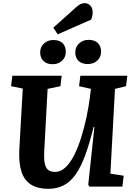

<svg xmlns="http://www.w3.org/2000/svg" viewBox="-20 -1180 840 1214"><path d="M678 -82 762 -69 754 0H545L538 -12L577 -378H572Q546 -272 518.5 -197.5Q491 -123 457.5 -76Q424 -29 381.5 -7.5Q339 14 285 14Q219 14 176.5 -12.5Q134 -39 116 -94Q98 -149 102 -233L124 -620L50 -635L58 -701H370L362 -635L281 -618L260 -230Q257 -180 262.5 -149.5Q268 -119 284 -106Q300 -93 329 -93Q364 -93 394.5 -122Q425 -151 449.5 -200Q474 -249 493.5 -311Q513 -373 527 -439.5Q541 -506 549 -569L555 -618L480 -635L488 -701H785L777 -635L707 -618ZM234 -848Q234 -883 258 -905Q282 -927 317 -927Q355 -927 375.5 -907.5Q396 -888 396 -853Q396 -818 372.5 -796Q349 -774 312 -774Q276 -774 255 -794Q234 -814 234 -848ZM456 -849Q456 -884 480.5 -906Q505 -928 540 -928Q578 -928 598.5 -908Q619 -888 619 -854Q619 -818 595 -796.5Q571 -775 535 -775Q498 -775 477 -794.5Q456 -814 456 -849ZM461 -1134Q477 -1148 489 -1154Q501 -1160 516 -1160Q536 -1160 551 -1144.5Q566 -1129 566 -1101Q566 -1092 563.5 -1079.5Q561 -1067 556 -1056L345 -963L317 -1005Z"/></svg>

Font: Literata
Style: Bold Italic
Weight: 700
Italic angle: -2°
Designer: Latin by Veronika Burian and Jose Scaglione. Greek by Irene Vlachou. Cyrillic by Vera Evstafieva
Foundry: TypeTogether
Version: Version 3.103;gftools[0.9.29]